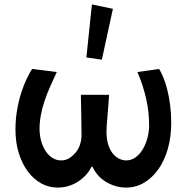

<svg xmlns="http://www.w3.org/2000/svg" viewBox="-20 -841 852 869"><path d="M50 -255Q50 -301 57.5 -344Q65 -387 76.5 -422.5Q88 -458 101.5 -485.5Q115 -513 125 -529L237 -515Q221 -481 206.5 -448Q192 -415 181.5 -383.5Q171 -352 165 -320.5Q159 -289 159 -259Q159 -228 166.5 -202Q174 -176 187 -156.5Q200 -137 218 -126Q236 -115 257 -115Q277 -115 293 -125Q309 -135 322 -150Q335 -165 342 -186Q349 -207 349 -230Q349 -239 348.5 -262.5Q348 -286 348 -314Q346 -396 346 -412H474Q473 -401 471.5 -379.5Q470 -358 468 -334Q466 -310 464 -285.5Q462 -261 462 -244Q462 -215 468.5 -191.5Q475 -168 486.5 -151.5Q498 -135 515 -125Q532 -115 551 -115Q573 -115 591.5 -127.5Q610 -140 623.5 -161Q637 -182 645.5 -210Q654 -238 655 -270Q655 -300 652 -330.5Q649 -361 642 -392Q635 -423 625 -454Q615 -485 602 -515L700 -529Q709 -515 719 -491Q729 -467 737 -435.5Q745 -404 750 -365.5Q755 -327 755 -286Q755 -221 739.5 -167Q724 -113 696.5 -74.5Q669 -36 632 -14Q595 8 550 8Q526 8 502.5 1Q479 -6 458.5 -18.5Q438 -31 423 -48.5Q408 -66 399 -86H394Q373 -44 331.5 -18Q290 8 241 8Q201 8 166.5 -11Q132 -30 106 -65Q80 -100 65 -148Q50 -196 50 -255ZM491 -801 441 -571 371 -581 396 -821Z"/></svg>

Font: Rising Sun
Style: Bold
Weight: 700
Designer: Matt McInerney, Pablo Impallari, Rodrigo Fuenzalida (Raleway font), Stephen Hutchings (Greek), Cristiano Sobral (main ch
Foundry: The Rising Sun Project Authors
Version: Version 4.327; ttfautohint (v1.8.4.7-5d5b-dirty)